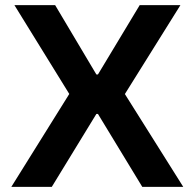

<svg xmlns="http://www.w3.org/2000/svg" viewBox="-20 -725 755 745"><path d="M24 0 266 -388 267 -331 36 -705H194L354 -436H360L522 -705H680L447 -332V-388L691 0H532L360 -283H354L181 0Z"/></svg>

Font: Nunito Sans 6pt
Style: Bold
Weight: 700
Version: Version 3.101;gftools[0.9.27]